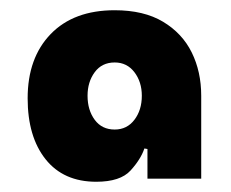

<svg xmlns="http://www.w3.org/2000/svg" viewBox="-20 -733 451 375"><path d="M168 -378Q104 -378 69 -422Q34 -466 34 -541Q34 -620 79 -666.5Q124 -713 204 -713Q261 -713 298.5 -690.5Q336 -668 354.5 -630.5Q373 -593 373 -546V-384H268V-442L262 -443Q255 -422 235 -400Q215 -378 168 -378ZM204 -480Q228 -480 242.5 -499Q257 -518 257 -546Q257 -573 242.5 -592Q228 -611 204 -611Q179 -611 165 -592Q151 -573 151 -546Q151 -518 165 -499Q179 -480 204 -480Z"/></svg>

Font: MuseoModerno Black
Style: Regular
Weight: 900
Designer: Pablo Cosgaya, Héctor Gatti, Marcela Romero, and the Authors of The MuseoModerno Project.
Foundry: Omnibus-Type Team
Version: Version 1.001